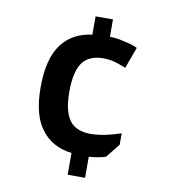

<svg xmlns="http://www.w3.org/2000/svg" viewBox="-79 -750 725 826"><g transform="rotate(10 283.5 -337.0)"><path d="M348 -683V-607Q380 -607 417 -597Q448 -591 470 -580L436 -487Q415 -496 388 -504Q363 -511 337 -511Q277 -511 248 -475Q217 -436 217 -344Q217 -247 255 -209Q284 -182 336 -181Q365 -181 402 -188Q438 -196 470 -207V-157L421 -96Q391 -86 348 -83V9H272V-86Q186 -97 141 -157Q92 -218 92 -342Q92 -468 141 -532Q187 -592 272 -603V-683Z"/></g></svg>

Font: Almarai Bold
Style: Regular
Weight: 700
Designer: Boutros International 2019
Foundry: Created by Boutros International 2019
Version: Version 1.10